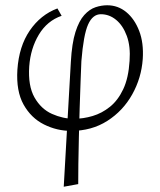

<svg xmlns="http://www.w3.org/2000/svg" viewBox="-20 -482 608 729"><path d="M222 227 249 -247Q253 -318 266.5 -360.5Q280 -403 300 -425Q320 -447 342.5 -454.5Q365 -462 387 -462Q428 -462 459.5 -436Q491 -410 508.5 -364.5Q526 -319 522 -258Q517 -186 482 -123.5Q447 -61 387.5 -23Q328 15 250 15Q196 15 147 -9.5Q98 -34 69.5 -85Q41 -136 46 -217Q52 -306 93 -366Q134 -426 198 -450L214 -422Q159 -403 127.5 -350.5Q96 -298 91 -230Q86 -156 111 -112Q136 -68 177.5 -49.5Q219 -31 261 -31Q296 -31 331.5 -41.5Q367 -52 397.5 -76.5Q428 -101 448 -143.5Q468 -186 472 -251Q476 -306 461.5 -345.5Q447 -385 421 -406.5Q395 -428 363 -428Q332 -428 314.5 -389Q297 -350 289 -250Q288 -221 286 -174Q284 -127 282.5 -72Q281 -17 279.5 38.5Q278 94 277.5 141Q277 188 277 217Z"/></svg>

Font: Ancizar Sans Thin
Style: Italic
Weight: 100
Italic angle: -4°
Designer: Cesar Puertas, Viviana Monsalve, Julian Moncada, Julian Prieto, Jose Castro, Mariel Hernandez, Felipe Aragon, Sara Alarc
Version: Version 8.100